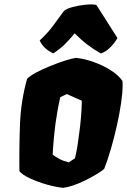

<svg xmlns="http://www.w3.org/2000/svg" viewBox="-20 -854 584 883"><path d="M270.5 9.8Q239.3 6.8 197.8 -4.6Q156.2 -16.1 120.4 -32.5Q84.5 -48.8 69.3 -66.4Q67.9 -177.2 72 -283.7Q76.2 -390.1 104.5 -491.2Q117.2 -504.9 146.5 -520.5Q175.8 -536.1 211.2 -550.5Q246.6 -564.9 278.8 -575.2Q311 -585.4 329.1 -587.9Q368.7 -584 411.4 -568.6Q454.1 -553.2 489.7 -530.5Q525.4 -507.8 543 -481.9Q543.5 -477.5 543.7 -471.9Q543.9 -466.3 543.9 -460Q543.9 -428.2 536.9 -379.9Q529.8 -331.5 517.6 -276.9Q505.4 -222.2 490.2 -169.9Q475.1 -117.7 459.5 -78.1Q448.7 -67.4 423.6 -52.5Q398.4 -37.6 374 -25.4Q312.5 4.9 270.5 9.8ZM296.4 -107.4 324.7 -126Q331.5 -153.8 335.7 -179.7Q339.8 -205.6 343.3 -233.9Q349.1 -274.4 352.3 -312.3Q355.5 -350.1 356.4 -390.6L287.6 -421.4L257.3 -407.2Q249.5 -374.5 244.6 -345Q239.7 -315.4 235.8 -289.6Q226.1 -217.3 222.2 -142.6Q236.3 -132.3 253.9 -122.8Q271.5 -113.3 296.4 -107.4ZM225.1 -608.4Q179.2 -629.9 162.6 -668Q198.7 -701.2 224.1 -735.6Q249.5 -770 274.4 -804.2Q287.1 -814.5 314.7 -821.8Q342.3 -829.1 372.6 -832.3Q402.8 -835.4 423.3 -831.5L520 -679.2Q514.6 -668.5 502.7 -653.3Q490.7 -638.2 475.3 -625.5Q460 -612.8 442.9 -608.4Q408.7 -628.4 382.6 -648.2Q356.4 -668 323.2 -700.7Q297.4 -668.9 276.6 -648.9Q255.9 -628.9 225.1 -608.4Z"/></svg>

Font: Fruktur
Style: Italic
Weight: 400
Italic angle: -8°
Designer: Viktoriya Grabowska, Eben Sorkin
Foundry: Viktoriya Grabowska
Version: Version 1.008; ttfautohint (v1.8.4.7-5d5b)